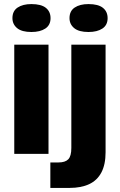

<svg xmlns="http://www.w3.org/2000/svg" viewBox="-20 -755 588 942"><path d="M50 0V-536H218V0ZM134 -598Q87 -598 64 -617Q41 -636 41 -666Q41 -701 66.5 -718Q92 -735 134 -735Q182 -735 205 -716.5Q228 -698 228 -666Q228 -632 202.5 -615Q177 -598 134 -598ZM227 167V42H267Q300 42 315 26.5Q330 11 330 -29V-536H498V-8Q498 52 477.5 91Q457 130 417.5 148.5Q378 167 321 167ZM414 -598Q367 -598 344 -617Q321 -636 321 -666Q321 -701 346.5 -718Q372 -735 414 -735Q462 -735 485 -716.5Q508 -698 508 -666Q508 -632 482.5 -615Q457 -598 414 -598Z"/></svg>

Font: Mona Sans Expanded
Style: Bold
Weight: 700
Width: 7
Designer: Deni Anggara
Foundry: GitHub
Version: Version 2.000